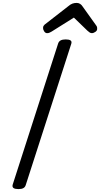

<svg xmlns="http://www.w3.org/2000/svg" viewBox="-20 -1286 688 1320"><path d="M107 14Q84 14 73.5 7Q63 0 67 -16L380 -988Q385 -1002 397.5 -1008.5Q410 -1015 432 -1015Q455 -1015 465 -1008Q475 -1001 470 -985L157 -14Q153 0 141 7Q129 14 107 14ZM304 -1058Q292 -1058 284 -1070Q276 -1082 276 -1093Q276 -1103 279.5 -1108Q283 -1113 287 -1117L449 -1243Q464 -1256 477.5 -1261Q491 -1266 507 -1266Q520 -1266 530.5 -1259.5Q541 -1253 549 -1240L642 -1110Q647 -1103 647.5 -1097.5Q648 -1092 648 -1087Q648 -1075 635 -1066.5Q622 -1058 613 -1058Q603 -1058 596 -1063Q589 -1068 581 -1075L488 -1165L335 -1069Q328 -1065 320.5 -1061.5Q313 -1058 304 -1058Z"/></svg>

Font: Playwrite MX
Style: Regular
Weight: 400
Designer: Veronika Burian, José Scaglione
Foundry: TypeTogether
Version: Version 1.002